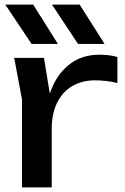

<svg xmlns="http://www.w3.org/2000/svg" viewBox="-20 -819 546 839"><path d="M172 -566 206 -360V0H76V-385L42 -566ZM396 -468Q340 -468 297 -443.5Q254 -419 230 -371Q206 -323 206 -256L176 -293Q181 -376 209.5 -440.5Q238 -505 290 -542.5Q342 -580 415 -580Q435 -580 456 -577.5Q477 -575 493 -570V-456Q471 -462 445 -465Q419 -468 396 -468ZM437 -627H321L207 -799H328ZM233 -627H118L3 -799H125Z"/></svg>

Font: Unbounded Variable
Style: Regular
Weight: 400
Designer: Luke Prowse, Jean-Baptiste Morizot, Fátima Lázaro, Florian Runge
Foundry: NaN
Version: Version 1.600;FEAKit 1.0